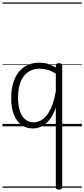

<svg xmlns="http://www.w3.org/2000/svg" viewBox="-20 -1030 687 1565"><path d="M247 17Q195 17 155 -12Q115 -41 93 -96Q71 -151 71 -230Q71 -281 80.5 -325.5Q90 -370 108.5 -405.5Q127 -441 155 -466.5Q183 -492 219.5 -505.5Q256 -519 302 -519Q337 -519 369 -509.5Q401 -500 435 -480V-497Q435 -506 441.5 -510.5Q448 -515 461 -515Q475 -515 481 -510.5Q487 -506 487 -496V496Q487 506 480.5 510.5Q474 515 460 515Q447 515 441 510.5Q435 506 435 496V-152Q412 -89 382 -52Q352 -15 317.5 1Q283 17 247 17ZM127 -233Q127 -177 140.5 -131.5Q154 -86 182.5 -59.5Q211 -33 255 -33Q293 -33 328 -58Q363 -83 391 -138.5Q419 -194 435 -287V-429Q398 -453 365.5 -461.5Q333 -470 303 -470Q270 -470 242.5 -460Q215 -450 193.5 -430.5Q172 -411 157 -382.5Q142 -354 134.5 -316.5Q127 -279 127 -233ZM0 490H647V500H0ZM0 -20H647V0H0ZM0 -505H647V-500H0ZM0 -1010H647V-1000H0Z"/></svg>

Font: Playwrite PE Guides
Style: Regular
Weight: 400
Designer: Veronika Burian, José Scaglione
Foundry: TypeTogether
Version: Version 1.003